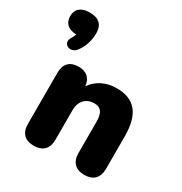

<svg xmlns="http://www.w3.org/2000/svg" viewBox="-230 -931 1020 1076"><g transform="rotate(30 280.0 -393.0)"><path d="M84 -579C115 -615 130 -665 130 -712C130 -767 100 -795 42 -795C-15 -795 -45 -769 -45 -723C-45 -678 -17 -652 36 -650C33 -641 29 -631 23 -622C-11 -573 51 -541 84 -579ZM140 9C199 9 230 -23 230 -81V-273C230 -330 264 -367 318 -367C358 -367 379 -344 379 -284V-81C379 -23 411 9 468 9C525 9 557 -23 557 -81V-291C557 -435 501 -503 384 -503C317 -503 259 -475 225 -424C220 -474 190 -501 139 -501C83 -501 52 -470 52 -412V-81C52 -23 83 9 140 9Z"/></g></svg>

Font: Nunito Black
Style: Regular
Weight: 900
Designer: Vernon Adams
Foundry: Vernon Adams
Version: Version 3.602